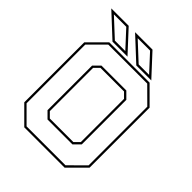

<svg xmlns="http://www.w3.org/2000/svg" viewBox="-232 -983 1118 1118"><g transform="rotate(45 326.5 -424.0)"><path d="M160.5 0 57.5 -103V-597L160.5 -700H492.5L595.5 -597V-103L492.5 0ZM229.5 -141.5H423.5L454 -172V-528L423.5 -558.5H229.5L199 -528V-172ZM166 -13.5H486.5L582 -108.5V-591.5L486.5 -686.5H166L71 -591.5V-108.5ZM224 -128 185.5 -166.5V-533.5L224 -572H429L467.5 -533.5V-166.5L429 -128ZM490.5 -716H367L225 -848H368.5ZM458.5 -730 362.5 -834H260.5L372.5 -730ZM294.5 -716H171L29 -848H172.5ZM262.5 -730 166.5 -834H64.5L176.5 -730Z"/></g></svg>

Font: Tourney Thin
Style: Regular
Weight: 100
Designer: Tyler Finck
Foundry: Etcetera Type Co
Version: Version 1.015